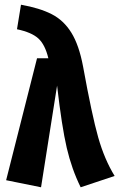

<svg xmlns="http://www.w3.org/2000/svg" viewBox="-20 -778 506 814"><path d="M332 -497Q370 -288 396.5 -195Q423 -102 466 -32L322 16Q284 -61 263 -151Q242 -241 222 -415L154 16L6 -14L137 -531H185Q171 -589 142.5 -615Q114 -641 52 -654L69 -758Q148 -744 199 -718Q250 -692 282.5 -639.5Q315 -587 332 -497Z"/></svg>

Font: Fira Sans Extra Condensed
Style: Bold
Weight: 700
Width: 1
Designer: Carrois Corporate & Edenspiekermann AG
Foundry: Carrois Corporate GbR & Edenspiekermann AG
Version: Version 4.203